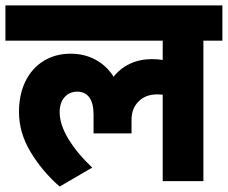

<svg xmlns="http://www.w3.org/2000/svg" viewBox="-30 -668 840 708"><path d="M790 -518H720V0H570V-319L550 -320Q507 -320 481 -294Q455 -268 455 -226V-176H315V-246Q315 -287 299.5 -308.5Q284 -330 255 -330Q226 -330 208 -309.5Q190 -289 190 -255Q190 -209 222 -156Q254 -103 310 -50L190 20Q125 -37 82.5 -108Q40 -179 40 -255Q40 -319 63.5 -367.5Q87 -416 130.5 -443Q174 -470 230 -470Q281 -470 322 -448Q363 -426 389 -385Q413 -416 449.5 -433Q486 -450 530 -450Q551 -450 570 -447V-518H-10V-648H790Z"/></svg>

Font: Madhuban Bold
Style: Regular
Weight: 700
Designer: jaikishan Patel
Foundry: MagicType
Version: Version 1.000